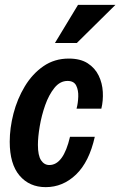

<svg xmlns="http://www.w3.org/2000/svg" viewBox="-20 -760 495 790"><path d="M168 10Q101 10 60.5 -37.5Q20 -85 20 -177Q20 -233 35.5 -293Q51 -353 82 -404.5Q113 -456 158.5 -487.5Q204 -519 263 -519Q311 -519 341 -499.5Q371 -480 386 -449Q401 -418 403 -382Q405 -346 397 -313H295Q301 -335 302 -362Q303 -389 293.5 -408Q284 -427 258 -427Q227 -427 204 -398.5Q181 -370 166 -327.5Q151 -285 143.5 -240.5Q136 -196 136 -164Q136 -120 149 -100.5Q162 -81 183 -81Q241 -81 268 -197H370Q347 -94 293 -42Q239 10 168 10ZM296 -583H206L301 -740H455Z"/></svg>

Font: Instrument Sans Condensed SemiBold Italic
Style: Regular
Weight: 600
Width: 3
Italic angle: -13°
Designer: Rodrigo Fuenzalida
Foundry: fragTYPE
Version: Version 1.000; ttfautohint (v1.8.4.7-5d5b);gftools[0.9.28]